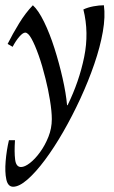

<svg xmlns="http://www.w3.org/2000/svg" viewBox="-20 -475 435 730"><path d="M30 235Q10 235 4 207Q-2 179 1.5 137.5Q5 96 14 58H37Q34 103 37.5 131.5Q41 160 60 160Q74 160 93.5 145Q113 130 132 104Q151 78 164 45.5Q177 13 177 -22Q177 -51 170 -94Q163 -137 153 -176Q141 -225 127 -264.5Q113 -304 100 -327.5Q87 -351 76 -351Q67 -351 53.5 -335.5Q40 -320 28 -297L9 -308Q28 -346 52.5 -386Q77 -426 105 -455Q126 -436 147.5 -392Q169 -348 187 -291.5Q205 -235 218 -177.5Q231 -120 235 -75H237Q281 -165 300 -258Q319 -351 297 -439Q314 -447 335.5 -451Q357 -455 375 -455Q381 -412 371 -354.5Q361 -297 338.5 -231.5Q316 -166 285.5 -100Q255 -34 220.5 26Q186 86 151 133Q116 180 84.5 207.5Q53 235 30 235Z"/></svg>

Font: Bona Nova
Style: Italic
Weight: 400
Italic angle: -4°
Designer: Mateusz Machalski
Foundry: Capitalics
Version: Version 4.001; ttfautohint (v1.8.3)